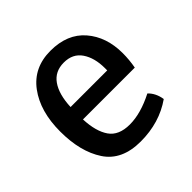

<svg xmlns="http://www.w3.org/2000/svg" viewBox="-138 -635 778 778"><g transform="rotate(-45 250.5 -246.5)"><path d="M443 -216H146Q149 -145 176 -106Q203 -67 266 -67Q329 -67 405 -106Q430 -82 436 -43Q356 13 248.5 13Q141 13 93.5 -59Q46 -131 46 -246.5Q46 -362 99.5 -434Q153 -506 249.5 -506Q346 -506 398 -445.5Q450 -385 450 -292Q450 -254 443 -216ZM146 -287H356V-300Q356 -359 330.5 -396.5Q305 -434 254 -434Q203 -434 176 -395.5Q149 -357 146 -287Z"/></g></svg>

Font: Signika Negative
Style: Regular
Weight: 400
Designer: Anna Giedrys
Foundry: Anna Giedrys
Version: Version 1.001